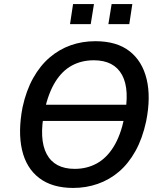

<svg xmlns="http://www.w3.org/2000/svg" viewBox="-20 -917 797 946"><path d="M154 -321 166 -401H654L641 -321ZM341 9Q237 9 173 -40Q109 -89 88.5 -178.5Q68 -268 91 -388Q109 -471 143.5 -532.5Q178 -594 225 -634Q272 -674 328.5 -694Q385 -714 450 -714Q555 -714 618 -665Q681 -616 702.5 -527Q724 -438 700 -319Q682 -235 647.5 -173Q613 -111 566 -71Q519 -31 461.5 -11Q404 9 341 9ZM348 -85Q408 -85 456.5 -111.5Q505 -138 539.5 -193.5Q574 -249 592 -335Q621 -475 581.5 -547.5Q542 -620 442 -620Q382 -620 334 -594Q286 -568 252 -513Q218 -458 199 -371Q171 -231 210 -158Q249 -85 348 -85ZM514 -798 530 -897H632L617 -798ZM325 -798 340 -897H443L427 -798Z"/></svg>

Font: Nunito Sans 7pt SemiCondensed SemiBold
Style: Italic
Weight: 600
Width: 4
Italic angle: -9°
Designer: Vernon Adams
Foundry: Vernon Adams
Version: Version 3.101;gftools[0.9.27]